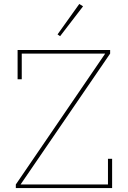

<svg xmlns="http://www.w3.org/2000/svg" viewBox="-20 -951 647 971"><path d="M60 -18 512 -680H90V-550H69V-698H537V-680L84 -18H526V-148H547V0H60ZM271 -777 381 -931 400 -919 284 -768Z"/></svg>

Font: IBM Plex Serif Thin
Style: Regular
Weight: 100
Designer: Mike Abbink, Paul van der Laan, Pieter van Rosmalen
Foundry: Bold Monday
Version: Version 3.001